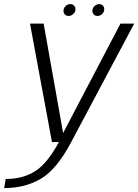

<svg xmlns="http://www.w3.org/2000/svg" viewBox="-82 -708 688 957"><path d="M177 0H273L587 -590.5H518.5L233 -45.5H232.5L135.5 -590.5H67.5ZM-61.5 229.5Q42.5 229.5 121.8 183Q201 136.5 273 0L212 -0.5Q154 107 92.5 145.8Q31 184.5 -53.5 184ZM260 -628.5Q272.5 -628.5 283.2 -638.2Q294 -648 294 -662Q294 -673 286.8 -680.2Q279.5 -687.5 269 -687.5Q255.5 -687.5 245 -677.8Q234.5 -668 234.5 -654Q234.5 -642.5 241.5 -635.5Q248.5 -628.5 260 -628.5ZM403.5 -628.5Q417 -628.5 427.2 -638.2Q437.5 -648 437.5 -662Q437.5 -673 430.8 -680.2Q424 -687.5 412.5 -687.5Q399.5 -687.5 389 -677.8Q378.5 -668 378.5 -654Q378.5 -642.5 385.8 -635.5Q393 -628.5 403.5 -628.5Z"/></svg>

Font: Anybody SemiExpanded Light
Style: Italic
Weight: 300
Width: 6
Italic angle: -10°
Version: Version 1.113;gftools[0.9.25]